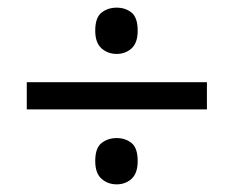

<svg xmlns="http://www.w3.org/2000/svg" viewBox="-20 -603 612 502"><path d="M285 -462Q262 -462 245.5 -476.5Q229 -491 229 -523Q229 -557 245.5 -570Q262 -583 285 -583Q308 -583 324 -570Q340 -557 340 -523Q340 -491 324 -476.5Q308 -462 285 -462ZM50 -317V-388H521V-317ZM285 -121Q262 -121 245.5 -135.5Q229 -150 229 -182Q229 -216 245.5 -229Q262 -242 285 -242Q308 -242 324 -229Q340 -216 340 -182Q340 -150 324 -135.5Q308 -121 285 -121Z"/></svg>

Font: Noto Sans Chorasmian
Style: Regular
Weight: 400
Designer: Federico Parra Barrios
Foundry: Google LLC
Version: Version 1.004; ttfautohint (v1.8.4.7-5d5b)